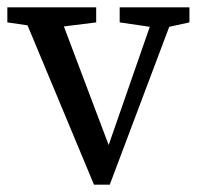

<svg xmlns="http://www.w3.org/2000/svg" viewBox="-20 -493 545 523"><path d="M496 -473V-432L441 -420L279 10H236L55 -424L0 -432V-473H242V-432L154 -421L276 -98L388 -420L306 -432V-473Z"/></svg>

Font: TypoPRO Source Serif Pro
Style: Regular
Weight: 400
Designer: Frank Grießhammer
Foundry: Adobe Systems Incorporated
Version: Version 1.017;PS 1.0;hotconv 1.0.79;makeotf.lib2.5.61930